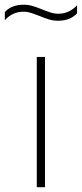

<svg xmlns="http://www.w3.org/2000/svg" viewBox="-61 -776 340 796"><path d="M91.5 0V-540H125.5V0ZM101 -710.5Q78 -719.5 64.5 -723.5Q51 -727.5 37.5 -727.5Q14 -727.5 -5 -719Q-24 -710.5 -41 -692.5V-726Q-13 -756.5 37.5 -756.5Q56.5 -756.5 74.2 -751.2Q92 -746 116 -736Q139 -727 152.5 -723Q166 -719 179.5 -719Q203 -719 222 -727.5Q241 -736 258.5 -754V-720.5Q229.5 -690 179.5 -690Q160.5 -690 142.8 -695.2Q125 -700.5 101 -710.5Z"/></svg>

Font: Encode Sans Semi Expanded Thin
Style: Regular
Weight: 250
Width: 6
Designer: Multiple Designers
Foundry: Impallari Type
Version: Version 2.000